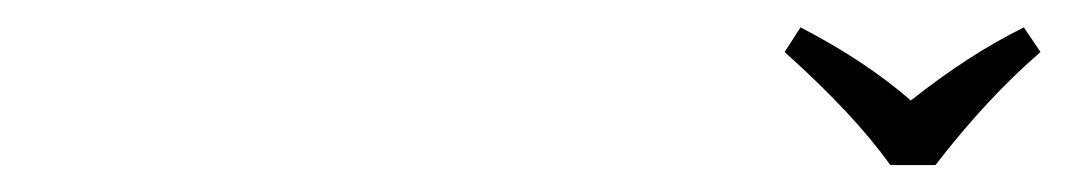

<svg xmlns="http://www.w3.org/2000/svg" viewBox="-20 -858 784 141"><path d="M633.8 -736.8Q607.4 -773.9 556.2 -819.8L567.9 -837.9Q615.2 -813.5 648.9 -784.2Q691.4 -817.9 731.9 -837.9L744.1 -819.8Q704.6 -785.6 667 -736.8Z"/></svg>

Font: Linear Smooth
Style: Regular
Weight: 400
Designer: Philipp H. Poll, Flanker
Foundry: Philipp H. Poll, reworked by Flanker
Version: Version 1.061 | FøM Fix